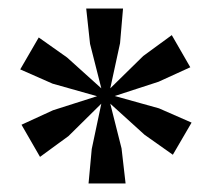

<svg xmlns="http://www.w3.org/2000/svg" viewBox="-20 -833 498 451"><path d="M188 -402 195.5 -483 218 -589.5 141 -513.5 74 -464.5 30.5 -540 104.5 -574 208 -607 103.5 -636.5 27.5 -670 71 -745 137.5 -698 218 -625.5 191.5 -730 182.5 -813H269L262 -731.5L239 -625.5L316.5 -701.5L383.5 -750.5L427 -675L352.5 -641L249.5 -607.5L353.5 -578.5L430 -545L386 -469.5L319.5 -516.5L239 -589.5L265.5 -484.5L275 -402Z"/></svg>

Font: Merriweather 144pt ExtraBold
Style: Regular
Weight: 800
Version: Version 2.100